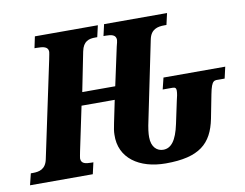

<svg xmlns="http://www.w3.org/2000/svg" viewBox="-99 -822 1198 940"><g transform="rotate(-10 500.0 -352.0)"><path d="M653 10C820 10 884 -47 908 -167L931 -285C945 -357 957 -349 985 -349H1008L1021 -406H714L700 -349H749C762 -349 767 -344 767 -332C767 -318 763 -300 759 -285L735 -172C718 -91 691 -58 652 -58C622 -58 594 -80 594 -131C594 -149 596 -172 606 -217L685 -600C695 -650 729 -657 763 -657H773L786 -714H473L460 -657H471C499 -657 522 -653 522 -627C522 -621 519 -611 515 -595L474 -405H310L349 -600C359 -650 388 -657 419 -657H429L442 -714H129L117 -657H127C161 -657 185 -653 185 -627C185 -621 182 -612 178 -589L77 -112C67 -64 35 -57 3 -57H-7L-21 0H291L304 -57H293C265 -57 243 -61 243 -87C243 -93 246 -103 249 -121L295 -340H460L437 -229C432 -204 429 -189 429 -172C425 -56 521 10 653 10Z"/></g></svg>

Font: Noto Serif ExtraCondensed Black
Style: Italic
Weight: 900
Width: 2
Italic angle: -12°
Designer: Monotype Design Team
Foundry: Monotype Imaging Inc.
Version: Version 2.014